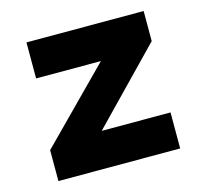

<svg xmlns="http://www.w3.org/2000/svg" viewBox="-81 -600 731 690"><g transform="rotate(-15 284.5 -255.5)"><path d="M55 0V-115L314 -377H73V-511H509V-399L252 -134H508V0Z"/></g></svg>

Font: Overpass Heavy
Style: Regular
Weight: 900
Designer: Delve Withrington, Thomas Jockin
Foundry: Delve Fonts
Version: Version 3.000;DELV;Overpass